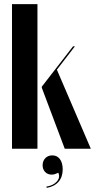

<svg xmlns="http://www.w3.org/2000/svg" viewBox="-20 -719 459 928"><path d="M161 -699H38V0H161ZM342 -495H333L182 -300V-295L293 0H419L255 -382ZM262 116Q272 139 254.5 158.5Q237 178 204 183L206 189Q224 186 238.5 178.5Q253 171 263 159.5Q273 148 278 133Q283 118 283 100Q283 68 269.5 50Q256 32 233 32Q212 32 199 45.5Q186 59 186 80Q186 99 198 112Q210 125 230 125Q238 125 245.5 122.5Q253 120 262 116Z"/></svg>

Font: Moniqa Black
Style: Regular
Weight: 900
Designer: Rajesh Rajput
Foundry: Rajesh Rajput
Version: Version 1.000